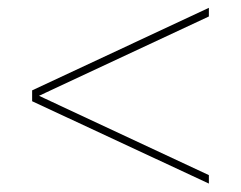

<svg xmlns="http://www.w3.org/2000/svg" viewBox="-20 -626 600 478"><path d="M60 -379.5V-401L500 -606.5V-585ZM500 -169 60 -374V-395.5L500 -190Z"/></svg>

Font: Bodoni Moda
Style: Italic
Weight: 400
Italic angle: -13°
Designer: Owen Earl
Foundry: indestructible type
Version: Version 2.005